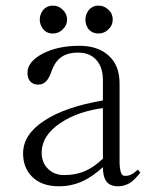

<svg xmlns="http://www.w3.org/2000/svg" viewBox="-20 -648 540 686"><path d="M481.4 -31.2 472.7 -42Q459 -29.3 446.3 -23.4Q437.5 -19.5 426.8 -19.5Q415 -19.5 411.1 -35.2Q407.2 -48.8 407.2 -73.2V-350.6Q407.2 -415 367.2 -450.2Q329.1 -484.4 263.7 -484.4Q186.5 -484.4 131.8 -456.1Q78.1 -426.8 78.1 -388.7Q78.1 -368.2 87.9 -357.4Q97.7 -345.7 117.2 -345.7Q134.8 -345.7 146.5 -359.4Q154.3 -368.2 162.1 -387.7Q174.8 -426.8 198.2 -443.4Q220.7 -460 258.8 -460Q301.8 -460 325.2 -432.6Q347.7 -407.2 347.7 -360.4V-289.1Q210.9 -265.6 136.7 -215.8Q62.5 -167 62.5 -99.6Q62.5 -48.8 94.7 -16.6Q128.9 17.6 190.4 17.6Q237.3 17.6 278.3 -2Q312.5 -18.6 347.7 -50.8Q347.7 -20.5 357.4 -3.9Q370.1 17.6 401.4 17.6Q427.7 17.6 448.2 2.9Q462.9 -7.8 481.4 -31.2ZM347.7 -261.7V-81.1Q314.5 -49.8 284.2 -37.1Q252 -22.5 209 -22.5Q173.8 -22.5 151.4 -44.9Q128.9 -67.4 128.9 -101.6Q128.9 -165 198.2 -210Q258.8 -250 347.7 -261.7ZM122.1 -578.1Q122.1 -560.5 132.8 -545.9Q145.5 -528.3 168.9 -528.3Q189.5 -528.3 204.1 -543Q219.7 -557.6 219.7 -578.1Q219.7 -598.6 204.1 -613.3Q189.5 -627.9 168.9 -627.9Q146.5 -627.9 132.8 -610.4Q122.1 -595.7 122.1 -578.1ZM285.2 -578.1Q285.2 -560.5 294.9 -545.9Q308.6 -528.3 332 -528.3Q352.5 -528.3 367.2 -543Q382.8 -557.6 382.8 -578.1Q382.8 -599.6 367.2 -613.3Q352.5 -627.9 332 -627.9Q309.6 -627.9 295.9 -610.4Q285.2 -595.7 285.2 -578.1Z"/></svg>

Font: Batang
Style: Regular
Weight: 400
Version: Version 2.21